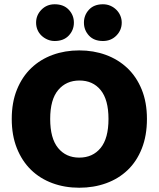

<svg xmlns="http://www.w3.org/2000/svg" viewBox="-20 -861 743 899"><path d="M35 -304Q35 -382 59.5 -442Q84 -502 126.5 -542.5Q169 -583 226.5 -604Q284 -625 351 -625Q418 -625 475.5 -604Q533 -583 576 -542.5Q619 -502 643.5 -442Q668 -382 668 -304Q668 -226 644 -165.5Q620 -105 577.5 -64.5Q535 -24 477 -3Q419 18 351 18Q283 18 225 -3.5Q167 -25 125 -66Q83 -107 59 -167Q35 -227 35 -304ZM215 -304Q215 -213 252 -168Q289 -123 351 -123Q414 -123 451 -168Q488 -213 488 -304Q488 -394 451.5 -439Q415 -484 352 -484Q290 -484 252.5 -439.5Q215 -395 215 -304ZM149 -755Q149 -790 174 -815.5Q199 -841 236 -841Q278 -841 302 -815.5Q326 -790 326 -755Q326 -720 302 -694.5Q278 -669 236 -669Q218 -669 202 -676Q186 -683 174 -694.5Q162 -706 155.5 -721.5Q149 -737 149 -755ZM373 -755Q373 -790 396.5 -815.5Q420 -841 462 -841Q481 -841 497 -834Q513 -827 525 -815Q537 -803 543.5 -787.5Q550 -772 550 -755Q550 -720 525 -694.5Q500 -669 462 -669Q420 -669 396.5 -694.5Q373 -720 373 -755Z"/></svg>

Font: Baloo Tamma
Style: Regular
Weight: 400
Designer: Divya Kowshik and Ek Type
Foundry: Ek Type
Version: Version 1.007;PS 1.000;hotconv 1.0.88;makeotf.lib2.5.647800